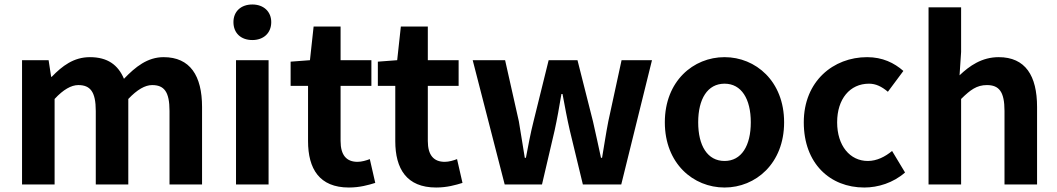

<svg xmlns="http://www.w3.org/2000/svg" viewBox="-20 -831 4764 865"><path d="M79.3 0H226V-385.1C265 -427.5 301.2 -447.7 332.7 -447.7C386.5 -447.7 411.5 -418 411.5 -330.9V0H558V-385.1C598.2 -427.5 633.8 -447.7 665.5 -447.7C719.3 -447.7 743.7 -418 743.7 -330.9V0H890.3V-349.1C890.3 -489.8 836.5 -573.5 717.1 -573.5C644.6 -573.5 590.3 -530 538.5 -476C512.1 -538.1 465.4 -573.5 384.9 -573.5C312.1 -573.5 260.4 -533.9 213.2 -485.1H210.4L199 -559.8H79.3Z M1043.3 0H1190V-559.8H1043.3ZM1116.9 -650.6C1167.3 -650.6 1202 -682 1202 -731.4C1202 -779.2 1167.3 -810.8 1116.9 -810.8C1065.4 -810.8 1031.7 -779.2 1031.7 -731.4C1031.7 -682 1065.4 -650.6 1116.9 -650.6Z M1551.9 13.8C1601.1 13.8 1640.3 2.4 1670.6 -7L1646.1 -114.2C1631 -108.3 1609.2 -101.9 1590.8 -101.9C1541.1 -101.9 1514.4 -131.7 1514.4 -195.8V-444.1H1653.2V-559.8H1514.4V-711.4H1392.9L1376.4 -559.8L1289.3 -553.2V-444.1H1367.8V-195.4C1367.8 -70.6 1418.8 13.8 1551.9 13.8Z M1944.9 13.8C1994.1 13.8 2033.3 2.4 2063.6 -7L2039.1 -114.2C2024 -108.3 2002.2 -101.9 1983.8 -101.9C1934.1 -101.9 1907.4 -131.7 1907.4 -195.8V-444.1H2046.2V-559.8H1907.4V-711.4H1785.9L1769.4 -559.8L1682.3 -553.2V-444.1H1760.8V-195.4C1760.8 -70.6 1811.8 13.8 1944.9 13.8Z M2253.7 0H2421.8L2478.8 -243.8C2490.3 -296.4 2499.4 -348 2509.3 -407.5H2514.3C2525.4 -348 2534.8 -296.8 2546.9 -244.3L2605.9 0H2778.9L2917.3 -559.8H2780.3L2720.5 -284C2709.6 -228.7 2702.1 -175.4 2692.4 -120H2687.6C2675.2 -175.4 2664.5 -228.7 2651.5 -284L2581.7 -559.8H2451.8L2383.6 -284C2369.8 -229.5 2359.9 -175.4 2349.3 -120H2344.3C2334.8 -175.4 2327.3 -228.7 2317.6 -284L2255.6 -559.8H2109.6Z M3244.3 13.8C3384.3 13.8 3512.6 -94.2 3512.6 -279.9C3512.6 -465.5 3384.3 -573.5 3244.3 -573.5C3103.5 -573.5 2975.2 -465.5 2975.2 -279.9C2975.2 -94.2 3103.5 13.8 3244.3 13.8ZM3244.3 -105.8C3167.4 -105.8 3125.5 -174.2 3125.5 -279.9C3125.5 -385.2 3167.4 -454 3244.3 -454C3320.4 -454 3362.5 -385.2 3362.5 -279.9C3362.5 -174.2 3320.4 -105.8 3244.3 -105.8Z M3873.8 13.8C3935.6 13.8 4004.1 -7.1 4057.4 -53.9L3999 -150.9C3968.2 -125.2 3930.5 -105.8 3889.7 -105.8C3809.4 -105.8 3751.5 -174.2 3751.5 -279.9C3751.5 -385.2 3808.9 -454 3895.1 -454C3925.7 -454 3952.1 -441.2 3980.1 -417.6L4049.9 -511.4C4008.7 -547.6 3956.2 -573.5 3886.5 -573.5C3734.6 -573.5 3601.2 -465.5 3601.2 -279.9C3601.2 -94.2 3719.6 13.8 3873.8 13.8Z M4163.3 0H4310V-385.1C4351.3 -426 4380.6 -447.7 4426.1 -447.7C4481 -447.7 4505.5 -418 4505.5 -330.9V0H4652.2V-349.1C4652.2 -489.8 4599.7 -573.5 4479.2 -573.5C4403.1 -573.5 4347.3 -533.9 4303 -491.7L4310 -596.7V-797.9H4163.3Z"/></svg>

Font: Source Han Sans JP VF
Style: Regular
Weight: 250
Designer: Ryoko NISHIZUKA 西塚涼子 (kana, bopomofo & ideographs); Paul D. Hunt (Latin, Greek & Cyrillic); Sandoll Communications 산돌커뮤니
Foundry: Adobe
Version: Version 2.004;hotconv 1.0.118;makeotfexe 2.5.65603